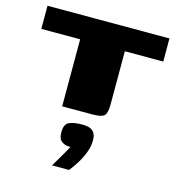

<svg xmlns="http://www.w3.org/2000/svg" viewBox="-111 -556 874 946"><g transform="rotate(15 326.0 -83.0)"><path d="M15 -460H637V-342H441V-70Q441 -27 427.5 -13.5Q414 0 367 0H213V-342H15ZM240 294Q254 270 263.5 254Q273 238 282.5 222Q292 206 304 183Q300 183 294.5 182.5Q289 182 284 181Q267 178 254.5 166.5Q242 155 242 123Q242 82 266.5 71.5Q291 61 334 61Q351 61 366.5 65Q382 69 392.5 82.5Q403 96 403 123Q403 151 392.5 181Q382 211 364.5 240Q347 269 327 294Z"/></g></svg>

Font: Genos Thin Black
Style: Regular
Weight: 900
Version: Version 1.010